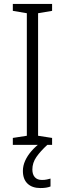

<svg xmlns="http://www.w3.org/2000/svg" viewBox="-20 -734 329 973"><path d="M244 0H45V-35L116 -46V-667L45 -679V-714H244V-679L173 -667V-46L244 -35ZM144 125Q144 150 156.5 164Q169 178 193 178Q207 178 218 175.5Q229 173 236 171V211Q226 215 213.5 217Q201 219 185 219Q143 219 119.5 196.5Q96 174 96 132Q96 106 107.5 80.5Q119 55 139.5 31.5Q160 8 187 -12L220 0Q185 32 164.5 61.5Q144 91 144 125Z"/></svg>

Font: Noto Sans Thai SemiCondensed Light
Style: Regular
Weight: 300
Width: 4
Designer: Monotype Design Team
Foundry: Monotype Imaging Inc.
Version: Version 2.001